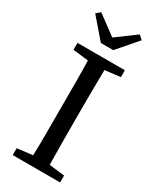

<svg xmlns="http://www.w3.org/2000/svg" viewBox="-220 -931 810 993"><g transform="rotate(30 185.5 -434.5)"><path d="M44 -629V-670H327V-629L235 -618Q234 -554 233.5 -489Q233 -424 233 -359V-310Q233 -246 233.5 -181.5Q234 -117 235 -52L327 -41V0H44V-41L136 -52Q138 -115 138 -180Q138 -245 138 -310V-359Q138 -424 138 -489Q138 -554 136 -618ZM71 -869 186 -784 301 -869 325 -848 223 -730H149L47 -848Z"/></g></svg>

Font: Source Serif 4
Style: Regular
Weight: 400
Designer: Frank Grießhammer
Foundry: Adobe
Version: Version 4.005;hotconv 1.1.0;makeotfexe 2.6.0